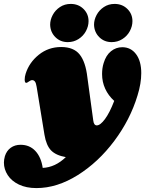

<svg xmlns="http://www.w3.org/2000/svg" viewBox="-94 -770 741 980"><path d="M627 -397Q627 -344 608 -283Q571 -160 489.5 -51Q408 58 302.5 124Q197 190 92 190Q40 190 2.5 172Q-35 154 -54.5 124Q-74 94 -74 60Q-74 45 -69 27Q-60 -1 -39 -16Q-18 -31 11 -31Q57 -31 86.5 0.5Q116 32 124 87Q188 84 242 32Q191 23 166.5 -2.5Q142 -28 133 -82L93 -327Q90 -346 84.5 -353.5Q79 -361 70 -361Q63 -361 53.5 -354Q44 -347 40 -347Q32 -347 32 -364Q32 -378 37 -394Q55 -451 104 -490.5Q153 -530 218 -530Q282 -530 312.5 -492Q343 -454 352 -375L382 -155Q385 -130 400 -130Q418 -130 442 -162.5Q466 -195 489 -255Q459 -282 443 -317Q427 -352 427 -392Q427 -423 435 -448Q447 -488 472.5 -508.5Q498 -529 530 -529Q574 -529 600.5 -493.5Q627 -458 627 -397ZM358 -662Q358 -636 344.5 -611Q331 -586 306.5 -570.5Q282 -555 252 -555Q214 -555 188.5 -580.5Q163 -606 162 -644Q162 -669 175 -693.5Q188 -718 212 -734Q236 -750 267 -750Q306 -750 332 -724.5Q358 -699 358 -662ZM582 -662Q582 -636 568.5 -611Q555 -586 530.5 -570.5Q506 -555 476 -555Q438 -555 412.5 -580.5Q387 -606 386 -644Q386 -669 399 -693.5Q412 -718 436 -734Q460 -750 491 -750Q530 -750 556 -724.5Q582 -699 582 -662Z"/></svg>

Font: Shrikhand
Style: Regular
Weight: 400
Italic angle: -14°
Version: Version 1.000;PS 1.000;hotconv 1.0.88;makeotf.lib2.5.647800